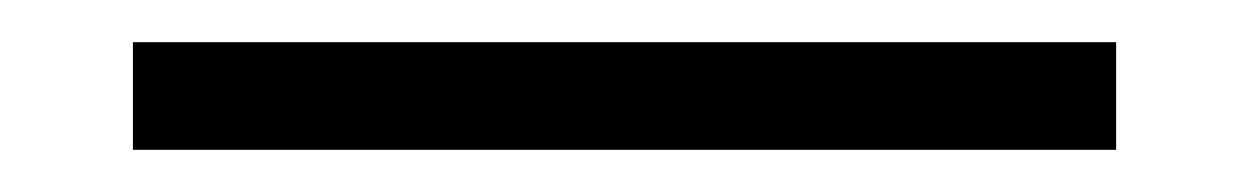

<svg xmlns="http://www.w3.org/2000/svg" viewBox="-20 -8 592 91"><path d="M43 63H509V12H43Z"/></svg>

Font: Noto Serif CJK JP Light
Style: Regular
Weight: 300
Designer: Ryoko NISHIZUKA 西塚涼子 (kana & ideographs); Frank Grießhammer (Latin, Greek & Cyrillic); Wenlong ZHANG 张文龙 (bopomofo); San
Foundry: Adobe Systems Incorporated
Version: Version 1.001;PS 1.001;hotconv 16.6.54;makeotf.lib2.5.65590